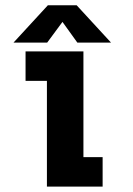

<svg xmlns="http://www.w3.org/2000/svg" viewBox="-20 -690 490 710"><path d="M390.5 -532.5H266L211 -609L154.5 -532.5H30L157 -670.5H263.5ZM288.5 -109H359.5V0H153.5V-391H74.5V-500H288.5Z"/></svg>

Font: League Mono Condensed
Style: Bold
Weight: 700
Width: 1
Designer: Tyler Finck
Foundry: The League of Moveable Type / Tyler Finck
Version: Version 2.210